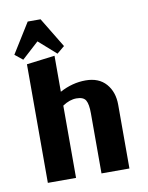

<svg xmlns="http://www.w3.org/2000/svg" viewBox="-69 -616 514 668"><g transform="rotate(-10 187.5 -282.5)"><path d="M96.1 -491.1 157.5 -436.8 184.2 -459.1 120.1 -564.9H74.7L8.9 -459.1L36.5 -436.8ZM145.9 -304.3V-431.5L46.3 -419V0H145.9V-255.3Q170.8 -272.2 195.3 -272.2Q219.8 -272.2 227.8 -258.5Q235.8 -244.7 235.8 -212.6V0H334.5V-225.1Q334.5 -270.5 309.2 -299.4Q283.8 -328.3 237.1 -328.3Q190.4 -328.3 145.9 -304.3Z"/></g></svg>

Font: Gidugu
Style: Regular
Weight: 400
Designer: Purushoth Kumar Guthula
Foundry: Silicon Andhra, USA.
Version: Version 1.0.5; ttfautohint (v1.2.25-373a) -l 7 -r 28 -G 50 -